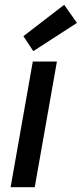

<svg xmlns="http://www.w3.org/2000/svg" viewBox="-20 -776 339 796"><path d="M24 0 116 -521H216L124 0ZM118 -564 77 -626 246 -756 299 -681Z"/></svg>

Font: DM Sans 10pt Medium
Style: Italic
Weight: 500
Italic angle: -10°
Version: Version 4.004;gftools[0.9.30]